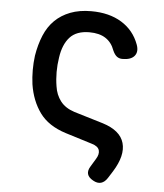

<svg xmlns="http://www.w3.org/2000/svg" viewBox="-52 -606 705 826"><g transform="rotate(5 300.0 -193.5)"><path d="M443 148Q431 167 415 171.5Q399 176 380 165Q360 154 356 139Q352 124 364 105L384 72Q398 50 393 33Q388 16 361 8L245 -28Q169 -52 132 -103Q95 -154 84 -225Q80 -255 80 -286Q80 -317 84 -348Q92 -397 108.5 -436.5Q125 -476 152.5 -503Q180 -530 219 -545Q258 -560 309 -560Q387 -560 440.5 -527Q494 -494 516 -434Q527 -404 512 -385.5Q497 -367 460 -367Q446 -367 436 -374.5Q426 -382 418 -400Q406 -434 379 -451.5Q352 -469 309 -469Q253 -469 224.5 -437.5Q196 -406 188 -349Q183 -318 183 -286.5Q183 -255 188 -225Q193 -189 213.5 -162Q234 -135 274 -122L400 -84Q477 -60 492 -7Q507 46 462 118Z"/></g></svg>

Font: Maple Mono Medium
Style: Regular
Weight: 500
Monospace: yes
Designer: subframe7536
Version: Version 7.000